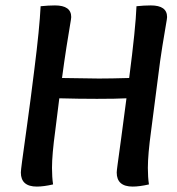

<svg xmlns="http://www.w3.org/2000/svg" viewBox="-20 -686 653 709"><path d="M484 -663Q512 -666 537 -666Q597 -666 597 -623Q597 -618 592.5 -593Q588 -568 579.5 -515Q571 -462 564 -404L538 -203Q526 -115 526 -66Q526 -32 530 -5Q495 3 470 3Q411 3 411 -49Q411 -55 414.5 -80.5Q418 -106 427.5 -175.5Q437 -245 447 -323Q409 -321 338 -321Q271 -321 199 -323L184 -203Q172 -115 172 -66Q172 -32 176 -5Q141 3 116 3Q57 3 57 -49Q57 -56 61.5 -90Q66 -124 79.5 -220.5Q93 -317 107 -431Q126 -581 130 -663Q159 -666 183 -666Q243 -666 243 -623Q243 -618 238.5 -592.5Q234 -567 225.5 -512.5Q217 -458 209 -398Q309 -396 345 -396Q389 -396 457 -398Q481 -583 484 -663Z"/></svg>

Font: Overlock
Style: Bold Italic
Weight: 700
Version: Version 1.001